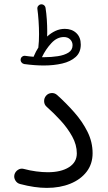

<svg xmlns="http://www.w3.org/2000/svg" viewBox="-20 -851 506 903"><path d="M77.1 -571.8Q78.1 -580.1 84.5 -584.7Q90.8 -589.4 98.6 -588.4Q118.7 -585.4 138.2 -584Q138.7 -585.4 139.2 -586.9Q148.4 -608.9 160.6 -627.9Q160.6 -629.4 160.6 -631.3Q163.6 -654.3 163.6 -690.4Q163.6 -719.7 161.4 -752.4Q159.2 -785.2 155.8 -809.1Q154.8 -817.4 159.9 -823.5Q165 -829.6 171.9 -830.6Q180.7 -831.5 187 -826.4Q193.4 -821.3 194.3 -813Q198.2 -789.1 200.2 -758.8Q202.1 -728.5 202.1 -704.1Q202.1 -691.4 201.7 -679.2Q219.7 -695.8 240.7 -705.6Q261.7 -715.3 284.7 -715.3Q317.9 -715.3 338.9 -695.6Q359.9 -675.8 359.9 -641.6Q359.9 -604.5 335.9 -583Q312 -561.5 272.5 -552.2Q232.9 -543 185.5 -543Q144 -543 93.8 -549.8Q85.9 -551.3 81.1 -557.6Q76.2 -564 77.1 -571.8ZM280.3 -676.8Q248 -676.8 221.4 -647.9Q194.8 -619.1 177.2 -582Q182.6 -582 188 -582Q221.2 -582 251.7 -586.7Q282.2 -591.3 301.8 -603.5Q321.3 -615.7 321.3 -638.2Q321.3 -654.3 310.1 -665.5Q298.8 -676.8 280.3 -676.8ZM47.9 -29.8Q51.8 -43.9 64.5 -52.2Q77.1 -60.5 91.8 -56.6Q120.6 -48.8 150.1 -44.9Q179.7 -41 204.6 -41Q267.1 -41 304.2 -64.5Q341.3 -87.9 341.3 -129.4Q341.3 -169.9 319.6 -209.2Q297.9 -248.5 265.1 -284.2Q232.4 -319.8 199.2 -349.1Q188 -358.9 187.5 -374.3Q187 -389.6 196.8 -400.9Q206.5 -412.1 221.7 -413.3Q236.8 -414.6 248.5 -404.3Q291 -366.2 329.3 -322.8Q367.7 -279.3 391.6 -231.2Q415.5 -183.1 415.5 -130.4Q415.5 -80.1 387.5 -43.5Q359.4 -6.8 310.8 12.9Q262.2 32.7 200.2 32.7Q143.6 32.7 75.2 14.6Q60.5 11.2 52.5 -2Q44.4 -15.1 47.9 -29.8Z"/></svg>

Font: Mikhak-DS1-FD Regular
Style: Regular
Weight: 400
Designer: Amin Abedi
Version: Version 3.2